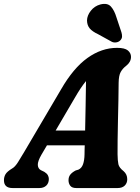

<svg xmlns="http://www.w3.org/2000/svg" viewBox="-49 -951 706 971"><path d="M160.5 -168.5Q141.5 -135.5 142.2 -117Q143 -98.5 157.5 -90.5L175 -82Q188 -74 193 -64.8Q198 -55.5 198 -46Q198 -24.5 184.8 -12.2Q171.5 0 150 0H14.5Q-29 0 -29 -39.5Q-29 -56.5 -21 -70Q-13 -83.5 12.5 -99Q26.5 -106.5 42 -130.8Q57.5 -155 74 -183.5L259.5 -498.5Q322 -607 393.5 -658Q465 -709 543 -709Q582 -709 597.8 -695.8Q613.5 -682.5 613.5 -663.5Q613.5 -637.5 589.5 -618.5Q571.5 -605 561.5 -587Q551.5 -569 551 -533Q551 -494 549.8 -442.5Q548.5 -391 547.5 -338.2Q546.5 -285.5 545.8 -240.8Q545 -196 545.5 -171Q546 -137.5 549.8 -120.2Q553.5 -103 576.5 -85Q594.5 -69 594.5 -44.5Q594.5 -25 581.8 -12.5Q569 0 546 0H337Q315 0 306.2 -11.8Q297.5 -23.5 297.5 -39.5Q297.5 -57 307 -68.5Q316.5 -80 334 -89L347.5 -93Q364 -100.5 371 -120.5Q378 -140.5 378.5 -171Q378.5 -181 378.8 -192.2Q379 -203.5 379.5 -216H188.5ZM328 -454 232.5 -291H381.5Q382.5 -350 384 -415.8Q385.5 -481.5 386 -541Q373.5 -526 359.2 -504.8Q345 -483.5 328 -454ZM540 -863 565 -788Q568.5 -776.5 568.2 -766Q568 -755.5 558.5 -746Q550 -738 537.8 -736.5Q525.5 -735 516 -740L448 -777.5Q418 -791.5 404.8 -807.2Q391.5 -823 391 -847.5Q391.5 -872.5 410.2 -896.5Q429 -920.5 458.5 -928.5Q494 -937.5 511.8 -918Q529.5 -898.5 540 -863Z"/></svg>

Font: Fraunces 144pt SuperSoft
Style: Bold Italic
Weight: 700
Italic angle: -16°
Version: Version 1.000;[0bf87f6ff]